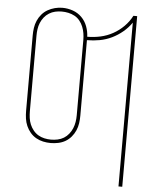

<svg xmlns="http://www.w3.org/2000/svg" viewBox="-62 -798 874 1065"><g transform="rotate(5 375.0 -265.0)"><path d="M638 215V-697Q618 -668 590.5 -645Q563 -622 531 -606.5Q499 -591 464 -584.5Q429 -578 393 -578V-158Q393 -136 390 -115Q387 -94 378.5 -74.5Q370 -55 356 -38.5Q342 -22 324 -11.5Q306 -1 284.5 3.5Q263 8 242 8Q221 8 200 3.5Q179 -1 160.5 -11.5Q142 -22 128 -38.5Q114 -55 105.5 -74.5Q97 -94 94 -115Q91 -136 91 -158V-578Q91 -599 94 -620Q97 -641 105.5 -660.5Q114 -680 128 -696.5Q142 -713 160.5 -723.5Q179 -734 200 -739.5Q221 -745 242 -745Q272 -745 300.5 -735Q329 -725 350 -704Q371 -683 381.5 -654.5Q392 -626 393 -597Q430 -597 466.5 -605Q503 -613 535.5 -631Q568 -649 594.5 -675.5Q621 -702 638 -735H659V215ZM242 -11Q261 -11 279.5 -15Q298 -19 313.5 -28.5Q329 -38 341 -53Q353 -68 360 -85Q367 -102 370 -120.5Q373 -139 373 -158V-578Q373 -596 370 -614.5Q367 -633 360 -650.5Q353 -668 341 -683Q329 -698 312.5 -707Q296 -716 277.5 -720Q259 -724 240 -724Q222 -724 204 -720Q186 -716 170 -706Q154 -696 142.5 -681.5Q131 -667 124 -650Q117 -633 114.5 -614.5Q112 -596 112 -578V-158Q112 -139 114.5 -120.5Q117 -102 124 -85Q131 -68 143 -53Q155 -38 171 -28.5Q187 -19 205.5 -15Q224 -11 242 -11Z"/></g></svg>

Font: Zed Sans Thin Extended
Style: Regular
Weight: 100
Width: 7
Designer: Belleve Invis
Foundry: Belleve Invis
Version: Version 1.0.0; ttfautohint (v1.8.4)